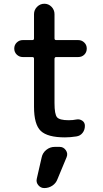

<svg xmlns="http://www.w3.org/2000/svg" viewBox="-20 -710 540 1006"><path d="M293 59.6Q312.5 59.6 324.7 76.7Q336.9 93.8 329.1 113.3L281.2 228.5Q273.4 250 254.4 262.7Q235.4 275.4 211.9 275.4Q193.4 275.4 180.7 260.3Q168 245.1 172.9 225.6L198.2 115.2Q203.1 90.8 222.7 75.2Q242.2 59.6 266.6 59.6ZM99.6 -411.1Q81.1 -411.1 67.9 -423.8Q54.7 -436.5 54.7 -455.6Q54.7 -474.6 67.9 -487.3Q81.1 -500 99.6 -500H149.4Q158.2 -500 158.2 -508.8V-635.7Q158.2 -658.2 174.3 -674.3Q190.4 -690.4 212.4 -690.4Q234.4 -690.4 250 -674.3Q265.6 -658.2 265.6 -635.7V-508.8Q265.6 -500 274.4 -500H389.6Q408.2 -500 421.4 -487.3Q434.6 -474.6 434.6 -455.6Q434.6 -436.5 421.9 -423.8Q409.2 -411.1 389.6 -411.1H274.4Q266.6 -411.1 265.6 -402.3V-169.9Q265.6 -111.3 278.8 -95.7Q292 -80.1 339.8 -80.1Q362.3 -80.1 380.9 -84Q397.5 -86.9 411.1 -77.6Q424.8 -68.4 424.8 -50.8Q424.8 -29.3 412.6 -13.7Q400.4 2 379.9 4.9Q347.7 9.8 320.3 9.8Q229.5 9.8 193.8 -23.9Q158.2 -57.6 158.2 -150.4V-402.3Q158.2 -411.1 149.4 -411.1Z"/></svg>

Font: Rounded Mgen+ 1m medium
Style: Regular
Weight: 500
Designer: [Source Han Sans]
Ryoko NISHIZUKA  (kana & ideographs); Paul D. Hunt (Latin, Greek & Cyrillic); Wenlong ZHANG  (bopomofo
Version: Version 1.059.20150602